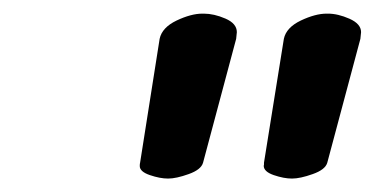

<svg xmlns="http://www.w3.org/2000/svg" viewBox="-20 -773 552 283"><path d="M186.5 -533.2 215.3 -715.8Q218.8 -732.4 240.2 -742.7Q261.7 -752.9 278.3 -752.9H280.3Q295.4 -752.9 312.3 -745.6Q329.1 -738.3 329.1 -725.6Q329.1 -724.1 328.1 -715.8L279.3 -533.2Q276.4 -522.9 258.1 -516.4Q239.7 -509.8 227.8 -509.8Q215.8 -509.8 200.9 -514.9Q186 -520 186 -528.3Q186 -531.7 186.5 -533.2ZM369.1 -533.2 398.4 -715.8Q401.9 -732.4 423.3 -742.7Q444.8 -752.9 461.4 -752.9H463.4Q478 -752.9 495.1 -745.4Q512.2 -737.8 512.2 -725.6Q512.2 -724.1 511.2 -715.8L462.4 -533.2Q459.5 -522.9 440.9 -516.4Q422.4 -509.8 410.4 -509.8Q398.4 -509.8 383.5 -514.9Q368.7 -520 368.7 -528.8Q369.1 -529.3 369.1 -530.8Z"/></svg>

Font: Tuffy
Style: BoldItalic
Weight: 700
Italic angle: -12°
Designer: Thatcher Ulrich, Karoly Barta, Michael Everson
Version: Version 001.271